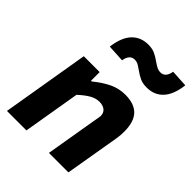

<svg xmlns="http://www.w3.org/2000/svg" viewBox="-238 -997 1129 1129"><g transform="rotate(45 326.5 -432.0)"><path d="M110 -547H242V-475H248Q298 -516 344.5 -538Q391 -560 443 -560Q518 -560 555 -521.5Q592 -483 592 -401Q592 -371 587 -341L529 0H367L421 -320L425 -342Q429 -362 429 -368Q429 -395 411.5 -409Q394 -423 364 -423Q336 -423 307 -407Q278 -391 240 -356L180 0H18ZM396 -718Q375 -733 363.5 -739Q352 -745 337 -745Q295 -745 286 -689L178 -695Q189 -781 228.5 -822.5Q268 -864 330 -864Q363 -864 386 -853.5Q409 -843 435 -824Q454 -811 467 -804.5Q480 -798 495 -798Q537 -798 546 -854L653 -848Q643 -763 604 -720.5Q565 -678 501 -678Q469 -678 446.5 -688Q424 -698 396 -718Z"/></g></svg>

Font: Nebula Sans Bold
Style: Regular
Weight: 700
Italic angle: -9°
Designer: Paul D. Hunt for Adobe (as Source Sans)
Foundry: Nebula Entertainment & Broadcasting LLC
Version: Version 1.010